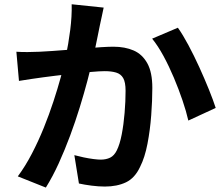

<svg xmlns="http://www.w3.org/2000/svg" viewBox="-20 -825 1040 892"><path d="M461.6 -789.7Q457.5 -770.8 452.8 -748.3Q448.2 -725.7 443.9 -706.9Q439.5 -684.6 433.8 -657.1Q428 -629.6 422.5 -602.1Q417.1 -574.7 411.2 -548.6Q401 -505.8 385.8 -448.8Q370.7 -391.8 350.6 -326.5Q330.5 -261.3 305.9 -195Q281.2 -128.7 252.9 -66.3Q224.5 -4 193 46.4L62.7 -5.6Q98.1 -53.3 128.3 -111.6Q158.6 -169.9 183.6 -231.7Q208.6 -293.5 228.3 -353.8Q248.1 -414.1 262.2 -465.8Q276.3 -517.6 284.3 -555.2Q298.3 -622.8 306.3 -686.1Q314.4 -749.3 313 -805.2ZM806.4 -696.2Q829.6 -663.6 855.4 -615.3Q881.2 -567 905.8 -513.1Q930.3 -459.2 950.5 -409.2Q970.7 -359.2 982.1 -323.6L855 -264.9Q845.4 -306.9 827.9 -358.6Q810.4 -410.3 787.9 -463.7Q765.4 -517.1 739.5 -564.9Q713.5 -612.7 686.8 -645.4ZM56.1 -584.6Q83.1 -582.8 109.3 -583.2Q135.4 -583.6 163.2 -584.6Q187.3 -585.6 222.4 -588.1Q257.5 -590.6 297.3 -593.7Q337.1 -596.8 377 -600.3Q417 -603.8 451.1 -605.9Q485.2 -608 507.1 -608Q560.5 -608 600.8 -590.5Q641.1 -573 664.4 -531Q687.7 -488.9 687.7 -416.6Q687.7 -358.1 682.5 -289.1Q677.3 -220 665.1 -156.8Q652.9 -93.5 631.1 -50.4Q606.7 2.3 565.3 22Q523.8 41.7 467.2 41.7Q438.4 41.7 405.5 37.5Q372.6 33.3 346.7 27.5L325.4 -104.2Q345.2 -98.8 368.5 -93.9Q391.8 -89 413.4 -86.2Q434.9 -83.4 447.6 -83.4Q472.9 -83.4 491.8 -92.6Q510.6 -101.9 522.6 -126.3Q536.7 -154.6 545.6 -200.8Q554.5 -247.1 558.9 -300.6Q563.4 -354.1 563.4 -403Q563.4 -443.3 552.3 -462.4Q541.2 -481.5 519.4 -487.9Q497.7 -494.4 466.3 -494.4Q443.8 -494.4 404.6 -490.9Q365.4 -487.4 320.9 -482.8Q276.5 -478.2 238.4 -473.3Q200.3 -468.4 179.2 -465.7Q157.7 -462.3 124.4 -457.9Q91.1 -453.4 68.1 -449.1Z"/></svg>

Font: Shanggu Sans SC VF
Style: Regular
Weight: 250
Designer: GuiWonder
Version: Version 1.021